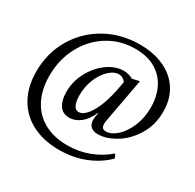

<svg xmlns="http://www.w3.org/2000/svg" viewBox="-185 -951 1301 1282"><g transform="rotate(30 465.5 -310.0)"><path d="M541 -750Q646 -750 727 -713.5Q808 -677 853.5 -606.5Q899 -536 899 -439Q899 -335 850 -255.5Q801 -176 729.5 -133Q658 -90 595 -90Q558 -90 539 -108Q520 -126 520 -161Q520 -182 528 -212L525 -213Q497 -151 457.5 -120.5Q418 -90 374 -90Q322 -90 297 -129Q272 -168 272 -231Q272 -312 311 -384.5Q350 -457 411 -500.5Q472 -544 535 -544Q574 -544 607 -525L660 -537L662 -536L600 -200Q597 -184 597 -171Q597 -152 605 -142.5Q613 -133 632 -133Q673 -133 715.5 -171.5Q758 -210 785.5 -276Q813 -342 813 -422Q813 -505 781 -570Q749 -635 685.5 -672.5Q622 -710 529 -710Q413 -710 319.5 -651.5Q226 -593 173 -492Q120 -391 120 -268Q120 -161 160.5 -83.5Q201 -6 276.5 35Q352 76 455 76Q542 76 620 46.5Q698 17 759 -36H761L775 -7Q715 55 623.5 92.5Q532 130 422 130Q304 130 215.5 85Q127 40 78.5 -45.5Q30 -131 30 -249Q30 -390 97 -504.5Q164 -619 281 -684.5Q398 -750 541 -750ZM410 -154Q436 -154 463.5 -182.5Q491 -211 516.5 -268.5Q542 -326 559 -409L572 -479Q548 -508 518 -508Q483 -508 445.5 -474Q408 -440 383.5 -382Q359 -324 359 -256Q359 -209 371.5 -181.5Q384 -154 410 -154Z"/></g></svg>

Font: Minipax
Style: Regular
Weight: 400
Designer: Raphaël Ronot, Igor Stepanchenko (Cyrillic)
Foundry: steppetype
Version: Version 1.002